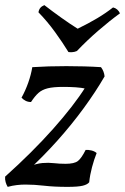

<svg xmlns="http://www.w3.org/2000/svg" viewBox="-25 -720 488 749"><path d="M5 9Q0 1 -3 -9.5Q-6 -20 -5 -31Q101 -126 182 -217Q263 -308 309 -381L311 -374Q292 -378 270 -379.5Q248 -381 221 -381Q183 -381 161 -375.5Q139 -370 125 -357.5Q111 -345 96 -322Q84 -322 74.5 -327Q65 -332 59 -339Q74 -366 85 -397Q96 -428 101 -458Q132 -460 165 -461Q198 -462 234 -462Q269 -462 304 -461Q339 -460 369 -458Q381 -442 383 -422Q349 -363 301.5 -298Q254 -233 198 -170.5Q142 -108 82 -53L88 -70Q117 -82 140.5 -84Q164 -86 185.5 -83.5Q207 -81 231 -81Q265 -81 279 -92Q293 -103 309 -135Q320 -136 332 -133Q344 -130 352 -123Q342 -98 334 -68Q326 -38 323 -9Q316 0 297.5 4.5Q279 9 238 9Q186 9 147.5 4.5Q109 0 74 0Q58 0 40.5 2Q23 4 5 9ZM242 -517Q220 -553 190 -594.5Q160 -636 125 -672Q127 -683 132.5 -689.5Q138 -696 148 -700Q179 -676 214 -651Q249 -626 278 -608Q321 -629 354.5 -649Q388 -669 416 -691Q425 -689 432 -683Q439 -677 443 -668Q403 -639 358.5 -600.5Q314 -562 275 -521Q266 -517 257 -516.5Q248 -516 242 -517Z"/></svg>

Font: Vollkorn
Style: Italic
Weight: 400
Italic angle: -11°
Designer: Friedrich Althausen
Foundry: Friedrich Althausen
Version: Version 5.001